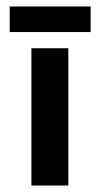

<svg xmlns="http://www.w3.org/2000/svg" viewBox="-20 -573 307 593"><path d="M77 -424H191V0H77ZM10 -553H260V-474H10Z"/></svg>

Font: Reem Kufi Medium
Style: Regular
Weight: 500
Designer: Khaled Hosny
Version: Version 1.001